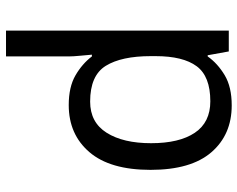

<svg xmlns="http://www.w3.org/2000/svg" viewBox="-98 -702 810 655"><g transform="rotate(-90 307.5 -375.0)"><path d="M275 10Q175 10 115 -59.5Q55 -129 55 -267Q55 -405 115.5 -475.5Q176 -546 276 -546Q338 -546 377.5 -523Q417 -500 442 -467H448Q447 -480 444.5 -505.5Q442 -531 442 -546V-760H530V0H459L446 -72H442Q418 -38 378 -14Q338 10 275 10ZM289 -63Q374 -63 408.5 -109.5Q443 -156 443 -250V-266Q443 -366 410 -419.5Q377 -473 288 -473Q217 -473 181.5 -416.5Q146 -360 146 -265Q146 -169 181.5 -116Q217 -63 289 -63Z"/></g></svg>

Font: Noto Sans Mayan Numerals
Style: Regular
Weight: 400
Designer: Monotype Design Team
Foundry: Monotype Imaging Inc.
Version: Version 2.001; ttfautohint (v1.8.4.7-5d5b)